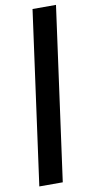

<svg xmlns="http://www.w3.org/2000/svg" viewBox="-93 -869 433 907"><g transform="rotate(-10 123.0 -415.5)"><path d="M19 0 133 -831H245.5L131.5 0Z"/></g></svg>

Font: Merriweather 20pt Medium
Style: Italic
Weight: 500
Italic angle: -7.8°
Version: Version 2.101